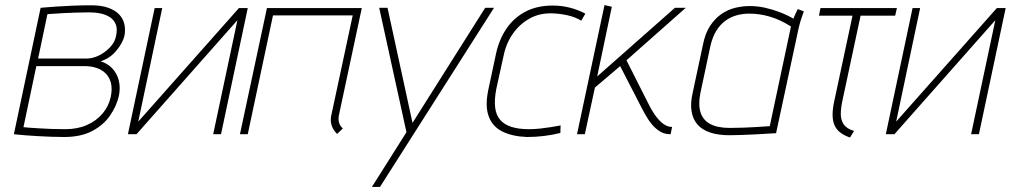

<svg xmlns="http://www.w3.org/2000/svg" viewBox="-20 -532 4006 761"><path d="M379 -289Q416 -301 441 -331Q466 -361 473 -389Q478 -414 473 -436Q468 -458 452.5 -474.5Q437 -491 409.5 -501Q382 -511 342 -511Q304 -511 268.5 -509.5Q233 -508 204 -506Q175 -504 158 -502.5Q141 -501 141 -501L35 0Q37 0 50 1.5Q63 3 83.5 4.5Q104 6 129.5 7.5Q155 9 182 10Q209 11 234 11Q301 11 346 -13Q391 -37 416.5 -74.5Q442 -112 451 -151Q461 -200 441.5 -237.5Q422 -275 379 -289ZM335 -483Q358 -483 379 -478.5Q400 -474 416 -463.5Q432 -453 439 -435Q446 -417 440 -390Q436 -366 417 -345.5Q398 -325 373 -312.5Q348 -300 323 -300H131L168 -476Q176 -476 192 -477.5Q208 -479 230.5 -480Q253 -481 279.5 -482Q306 -483 335 -483ZM239 -20Q209 -20 181.5 -21Q154 -22 132 -23.5Q110 -25 94.5 -26Q79 -27 73 -28L124 -270H314Q343 -270 365 -262Q387 -254 401.5 -238Q416 -222 420.5 -199.5Q425 -177 419 -148Q411 -111 386.5 -82Q362 -53 324.5 -36.5Q287 -20 239 -20Z M623 -500H593L487 0H521L921 -452L825 0H856L962 -500H927L528 -50Z M1323 -74 1414 -500H1038L931 0H962L1062 -471H1378L1294 -79Q1290 -62 1291.5 -49Q1293 -36 1297.5 -27Q1302 -18 1307 -11.5Q1312 -5 1316 -1L1339 -23Q1329 -31 1324.5 -44Q1320 -57 1323 -74Z M1454 209H1486L1938 -501H1903L1615 -45L1516 -501H1483L1591 -8Z M2284 -450 2300 -478Q2272 -493 2239 -501.5Q2206 -510 2171 -510Q2108 -510 2062 -485.5Q2016 -461 1987 -418Q1958 -375 1946 -319L1915 -174Q1902 -110 1917.5 -69.5Q1933 -29 1972.5 -10Q2012 9 2069 11Q2102 11 2135.5 7Q2169 3 2201 -5L2202 -35Q2202 -35 2191.5 -33Q2181 -31 2162.5 -28Q2144 -25 2121.5 -22.5Q2099 -20 2075 -20Q2036 -20 2007.5 -29Q1979 -38 1962.5 -57Q1946 -76 1942.5 -106.5Q1939 -137 1947 -179L1976 -311Q1986 -360 2012.5 -398Q2039 -436 2079 -458.5Q2119 -481 2171 -479Q2199 -478 2229 -471.5Q2259 -465 2284 -450Z M2553 -115 2463 -293 2698 -501H2655L2347 -229L2405 -505L2376 -512L2267 0H2298L2338 -185L2438 -270L2524 -103Q2535 -81 2550.5 -57Q2566 -33 2587.5 -16.5Q2609 0 2636 0H2638L2644 -29H2642Q2628 -29 2613 -38.5Q2598 -48 2583 -67Q2568 -86 2553 -115Z M3166 -487 3142 -496Q3140 -492 3134 -479.5Q3128 -467 3125 -458Q3099 -473 3070 -484Q3041 -495 3011.5 -501.5Q2982 -508 2952 -508Q2923 -508 2894 -501Q2865 -494 2839.5 -476.5Q2814 -459 2794.5 -429.5Q2775 -400 2766 -354L2725 -162Q2716 -122 2721 -91Q2726 -60 2744 -39Q2762 -18 2794 -7Q2826 4 2872 4Q2892 4 2916.5 3Q2941 2 2965.5 1Q2990 0 3011 -1.5Q3032 -3 3044.5 -3.5Q3057 -4 3056 -4L3146 -423Q3151 -444 3157 -461Q3163 -478 3166 -487ZM2756 -163 2796 -351Q2804 -385 2818.5 -409Q2833 -433 2853.5 -448.5Q2874 -464 2898.5 -471Q2923 -478 2949 -478Q2971 -478 2991 -475Q3011 -472 3031.5 -466Q3052 -460 3072.5 -450.5Q3093 -441 3115 -427L3031 -32Q3032 -32 3017 -31Q3002 -30 2978 -28.5Q2954 -27 2926 -26Q2898 -25 2872 -25Q2824 -25 2795 -40.5Q2766 -56 2756.5 -87Q2747 -118 2756 -163Z M3319 -133 3391 -470H3528L3535 -500H3232L3226 -470H3359L3287 -133Q3280 -102 3280 -78Q3280 -54 3287 -37Q3294 -20 3309.5 -7.5Q3325 5 3349 13L3365 -13Q3335 -22 3323.5 -40Q3312 -58 3312.5 -82Q3313 -106 3319 -133Z M3627 -500H3597L3491 0H3525L3925 -452L3829 0H3860L3966 -500H3931L3532 -50Z"/></svg>

Font: Advent Pro ExtraLight
Style: Italic
Weight: 250
Italic angle: -12°
Version: Version 3.000